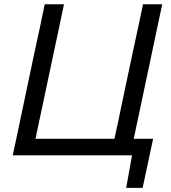

<svg xmlns="http://www.w3.org/2000/svg" viewBox="-20 -733 805 906"><path d="M575.5 153.5 603 0H40Q52.5 -59 64.5 -114Q76 -169 90 -235.5L140 -473Q155 -541 167 -597.5Q178.5 -653.5 191 -713H282Q269.5 -653 257.5 -597Q245.5 -541 231 -472.5L184 -250Q173.5 -202 164.8 -160.5Q156 -119 147.5 -78H520Q529 -118.5 537.8 -160.2Q546.5 -202 556.5 -250L604 -474.5Q618.5 -541.5 630.5 -597.5Q642 -653 655 -713H745.5Q733 -653 721 -597.5Q709 -541.5 695 -474.5L647.5 -250Q637.5 -202 628.5 -160.5Q619.5 -118.5 611 -78H702.5Q696 -49 689.8 -19Q683.5 11 677.5 39.5Q671.5 68 665.2 96.8Q659 125.5 653 153.5Z"/></svg>

Font: Heraclito
Style: Italic
Weight: 400
Italic angle: -12°
Designer: Kostas Bartsokas (font) & Cristiano Sobral (main changes)
Foundry: Kostas Bartsokas (font) & Cristiano Sobral (main changes)
Version: Version 1.00;July 8, 2020;FontCreator 13.0.0.2655 64-bit